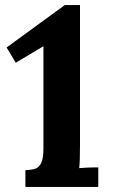

<svg xmlns="http://www.w3.org/2000/svg" viewBox="-20 -736 446 756"><path d="M292 -74Q324 -77 367 -77V0H80V-66Q107 -67 121 -72.5Q135 -78 143 -96Q151 -114 151 -153V-554L42 -489L6 -549L235 -716H295V-164Q295 -100 292 -74Z"/></svg>

Font: Sumana
Style: Bold
Weight: 700
Designer: Cyreal, Alexei Vanyashin (Devanagari), Olga Karpushina (Latin)
Foundry: Cyreal
Version: Version 1.015;PS 001.015;hotconv 1.0.70;makeotf.lib2.5.58329